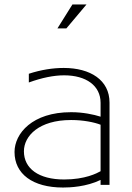

<svg xmlns="http://www.w3.org/2000/svg" viewBox="-20 -806 589 859"><path d="M304 -786 237 -679H277L367 -786ZM430 -1V21H470V-347C470 -448 384 -502 265 -502C217 -502 164 -494 109 -476V-437C167 -458 220 -469 267 -469C365 -469 430 -423 430 -346V-284C399 -294 350 -304 300 -304H297C125 -304 45 -209 45 -126C45 -28 126 33 262 33C293 33 366 30 430 -1ZM430 -248V-40C414 -31 361 -3 267 -3C153 -3 87 -52 87 -129C87 -199 156 -269 297 -269H300C352 -269 402 -259 430 -248Z"/></svg>

Font: LINE Seed JP_OTF Thin
Style: Regular
Weight: 250
Designer: LY Corporation & Fontrix & Fontworks
Version: Version 1.007